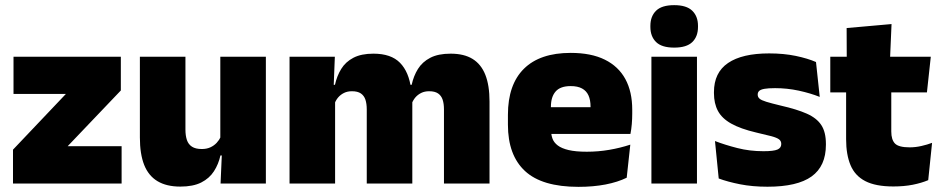

<svg xmlns="http://www.w3.org/2000/svg" viewBox="-20 -713 3652 746"><path d="M243 -145H452.5V0H30.5V-131.5L236 -348H32.5V-492.5H449.5V-361.5Z M523.5 -492.5H700.5V-209.5Q700.5 -186 706.2 -169Q712 -152 726 -143Q740 -134 764 -134Q783 -134 797.2 -140.5Q811.5 -147 821.8 -158Q832 -169 838 -182L865 -109H836.5Q829 -75 811.2 -47.5Q793.5 -20 762 -4Q730.5 12 680.5 12Q627 12 592 -9Q557 -30 540.2 -72.2Q523.5 -114.5 523.5 -179ZM836 -492.5H1013V0H837L842.5 -126.5L836 -144.5Z M1882 0H1705V-288Q1705 -310 1699.8 -325.8Q1694.5 -341.5 1682 -350Q1669.5 -358.5 1647.5 -358.5Q1630 -358.5 1616.8 -352Q1603.5 -345.5 1594.2 -334.8Q1585 -324 1580 -310.5L1564.5 -383.5H1579.5Q1587 -418 1604 -445.2Q1621 -472.5 1651.8 -488.5Q1682.5 -504.5 1731 -504.5Q1783 -504.5 1816.2 -484Q1849.5 -463.5 1865.8 -422.2Q1882 -381 1882 -318.5ZM1282 0H1105V-492.5H1281L1275.5 -352.5L1282 -348ZM1582 0H1405V-288Q1405 -310 1399.8 -325.8Q1394.5 -341.5 1382 -350Q1369.5 -358.5 1347.5 -358.5Q1330 -358.5 1316.8 -352Q1303.5 -345.5 1294.2 -334.8Q1285 -324 1280 -310.5L1253 -383.5H1281.5Q1289 -418 1305.8 -445.2Q1322.5 -472.5 1353 -488.5Q1383.5 -504.5 1431 -504.5Q1499.5 -504.5 1534.2 -469Q1569 -433.5 1577.5 -366.5Q1578.5 -356.5 1580.2 -341Q1582 -325.5 1582 -314Z M2227.5 13Q2086 13 2019.8 -48.5Q1953.5 -110 1953.5 -228.5V-267Q1953.5 -384.5 2015.8 -446Q2078 -507.5 2197.5 -507.5Q2277 -507.5 2330 -481.2Q2383 -455 2409.8 -405.8Q2436.5 -356.5 2436.5 -287V-271.5Q2436.5 -251.5 2434.8 -230.8Q2433 -210 2429.5 -192.5H2271Q2273 -223 2273.8 -250Q2274.5 -277 2274.5 -298.5Q2274.5 -324.5 2266.5 -342.2Q2258.5 -360 2241.5 -369.2Q2224.5 -378.5 2197.5 -378.5Q2157 -378.5 2138.8 -357.5Q2120.5 -336.5 2120.5 -298V-253.5L2121.5 -234.5V-203.5Q2121.5 -188 2127 -173.5Q2132.5 -159 2147.2 -147.8Q2162 -136.5 2189.2 -130Q2216.5 -123.5 2260 -123.5Q2304.5 -123.5 2347 -130.8Q2389.5 -138 2429 -151L2415 -22.5Q2380.5 -5.5 2332.8 3.8Q2285 13 2227.5 13ZM2394 -192.5H2047V-296.5H2394Z M2688 0H2511V-492.5H2688ZM2599.5 -528Q2551 -528 2529 -549.8Q2507 -571.5 2507 -608.5V-612.5Q2507 -649.5 2529 -671.2Q2551 -693 2599.5 -693Q2647.5 -693 2669.8 -671.2Q2692 -649.5 2692 -612.5V-608.5Q2692 -571 2669.8 -549.5Q2647.5 -528 2599.5 -528Z M2962 12.5Q2903.5 12.5 2855.5 3Q2807.5 -6.5 2772.5 -19.5L2758 -165Q2797 -150 2844.8 -137.8Q2892.5 -125.5 2946.5 -125.5Q2986 -125.5 3000.8 -132Q3015.5 -138.5 3015.5 -153V-154Q3015.5 -165 3007 -171.5Q2998.5 -178 2977.2 -183.8Q2956 -189.5 2918.5 -198Q2857 -212.5 2821 -232.8Q2785 -253 2769.5 -282Q2754 -311 2754 -351V-355Q2754 -431 2808.8 -468.2Q2863.5 -505.5 2968.5 -505.5Q3025 -505.5 3071.8 -495.8Q3118.5 -486 3150.5 -472L3165 -336.5Q3128.5 -351 3083.5 -360.8Q3038.5 -370.5 2991.5 -370.5Q2964.5 -370.5 2949.8 -367.8Q2935 -365 2929.5 -359.5Q2924 -354 2924 -346V-345Q2924 -336 2931 -329.8Q2938 -323.5 2957.5 -317.5Q2977 -311.5 3014.5 -302.5Q3076 -288.5 3114.5 -271.5Q3153 -254.5 3171 -227.2Q3189 -200 3189 -153.5V-150.5Q3189 -67.5 3133.5 -27.5Q3078 12.5 2962 12.5Z M3451 11.5Q3382.5 11.5 3342.2 -9.2Q3302 -30 3284.8 -71Q3267.5 -112 3267.5 -172V-436H3443V-202Q3443 -170 3457.5 -155.2Q3472 -140.5 3514.5 -140.5Q3537.5 -140.5 3560.2 -145.8Q3583 -151 3601.5 -158L3586.5 -13Q3560.5 -2 3526.5 4.8Q3492.5 11.5 3451 11.5ZM3581.5 -354H3206V-492.5H3596.5ZM3438 -480.5H3270L3269.5 -604L3444 -619.5Z"/></svg>

Font: Anek Devanagari ExtraBold
Style: Regular
Weight: 800
Designer: Kailash Malviya (Devanagari) & Yesha Goshar (Latin)
Foundry: Ek Type
Version: Version 1.003